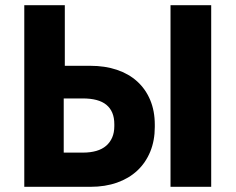

<svg xmlns="http://www.w3.org/2000/svg" viewBox="-20 -720 908 740"><path d="M73.6 0H329Q385.4 0 431.2 -16.2Q477 -32.4 509.2 -62.5Q541.4 -92.6 559 -135.3Q576.6 -178 576.6 -230.6V-239.4Q576.6 -292.6 558.8 -334.8Q541 -377 508.6 -406.3Q476.2 -435.6 430.4 -451Q384.6 -466.4 328.2 -466.4H229.8V-700H73.6ZM225.6 -131.8V-340.6H298.8Q329.2 -340.6 351.9 -334.6Q374.6 -328.6 389.8 -316.2Q405 -303.8 412.8 -285.2Q420.6 -266.6 420.6 -241.4V-233.8Q420.6 -209.2 412.5 -190.3Q404.4 -171.4 389.2 -158.2Q374 -145 351.3 -138.4Q328.6 -131.8 299.4 -131.8ZM637.2 0H794V-700H637.2Z"/></svg>

Font: Fixel Variable
Style: Regular
Weight: 100
Width: 3
Designer: AlfaBravo + MacPaw
Foundry: Kyrylo Tkachov, Marchela Mozhyna, Serhii Makarenko, Maria Weinstein, Zakhar Kryvoshyya
Version: Version 1.211